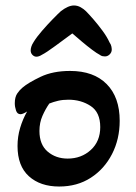

<svg xmlns="http://www.w3.org/2000/svg" viewBox="-20 -668 496 701"><path d="M196 13Q127 13 85.5 -24.5Q44 -62 44 -135Q44 -169 53.5 -201Q63 -233 79 -261Q63 -251 55 -251Q43 -251 38.5 -264.5Q34 -278 34 -291Q34 -314 43.5 -327.5Q53 -341 62 -348Q83 -366 128 -387.5Q173 -409 236 -409Q322 -409 369.5 -361Q417 -313 417 -227Q417 -160 389 -105.5Q361 -51 311.5 -19Q262 13 196 13ZM227 -89Q277 -89 311.5 -120.5Q346 -152 346 -204Q346 -258 311 -281Q276 -304 230 -304Q209 -304 192 -300Q175 -296 160 -290Q146 -270 135 -245Q124 -220 124 -190Q124 -140 154 -114.5Q184 -89 227 -89ZM113 -461Q105 -461 98.5 -467.5Q92 -474 92 -484Q92 -490 94.5 -498Q97 -506 103 -515Q114 -533 133.5 -555.5Q153 -578 172.5 -598Q192 -618 202 -627Q229 -648 250 -648Q263 -648 274.5 -641.5Q286 -635 294 -627Q304 -617 321 -597.5Q338 -578 354.5 -555.5Q371 -533 380 -513Q385 -506 386.5 -499Q388 -492 388 -487Q388 -477 380.5 -469.5Q373 -462 363 -462Q359 -462 354 -463Q349 -464 344 -468Q334 -473 316 -486.5Q298 -500 278.5 -516.5Q259 -533 244 -546Q214 -524 181.5 -500Q149 -476 133 -468Q122 -461 113 -461Z"/></svg>

Font: Akaya Kanadaka
Style: Regular
Weight: 400
Designer: Vaishnavi Murthy Yerkadithaya, Juan Luis Blanco Aristondo
Version: Version 1.002; ttfautohint (v1.8.3)